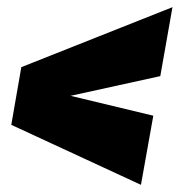

<svg xmlns="http://www.w3.org/2000/svg" viewBox="-20 -511 504 536"><path d="M373.5 5 408 -188 177 -243.5 427.5 -298.5 461.5 -491 39.5 -323.5 11.5 -162.5Z"/></svg>

Font: Anybody Black
Style: Italic
Weight: 900
Italic angle: -10°
Designer: Tyler Finck
Foundry: Etcetera Type Company
Version: Version 1.113;gftools[0.9.25]